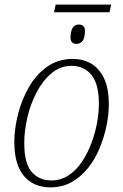

<svg xmlns="http://www.w3.org/2000/svg" viewBox="-20 -801 531 831"><path d="M214 -748 221 -781H461L454 -748ZM311 -611Q297 -611 290 -620Q283 -629 286 -651Q290 -695 322 -695Q335 -695 342.5 -686Q350 -677 347 -655Q345 -630 334.5 -620.5Q324 -611 311 -611ZM198 10Q126 10 84 -39Q42 -88 42 -186Q42 -244 58 -307Q74 -370 105.5 -424.5Q137 -479 184.5 -512.5Q232 -546 295 -546Q339 -546 374 -526Q409 -506 430 -462.5Q451 -419 451 -349Q451 -305 441 -256.5Q431 -208 411.5 -160.5Q392 -113 361.5 -74.5Q331 -36 290.5 -13Q250 10 198 10ZM202 -20Q243 -20 276.5 -42Q310 -64 334.5 -100.5Q359 -137 375.5 -181Q392 -225 400 -269.5Q408 -314 408 -352Q408 -437 376 -476.5Q344 -516 290 -516Q241 -516 203 -484Q165 -452 138.5 -401.5Q112 -351 98.5 -293Q85 -235 85 -182Q85 -93 117.5 -56.5Q150 -20 202 -20Z"/></svg>

Font: Noto Serif SemiCondensed ExtraLight
Style: Italic
Weight: 200
Width: 4
Italic angle: -12°
Designer: Monotype Design Team
Foundry: Monotype Imaging Inc.
Version: Version 2.013